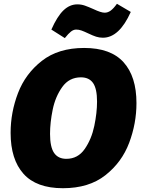

<svg xmlns="http://www.w3.org/2000/svg" viewBox="-20 -978 748 1013"><path d="M36 -277Q36 -385 75 -487Q114 -589 201 -657Q288 -725 424 -725Q564 -725 632 -649.5Q700 -574 700 -434Q700 -327 661.5 -224.5Q623 -122 536 -53.5Q449 15 312 15Q172 15 104 -61Q36 -137 36 -277ZM492 -442Q492 -510 471 -540Q450 -570 407 -570Q345 -570 308.5 -519Q272 -468 258 -399.5Q244 -331 244 -272Q244 -202 265.5 -171Q287 -140 330 -140Q391 -140 427 -192Q463 -244 477.5 -313.5Q492 -383 492 -442ZM251 -822Q282 -892 315 -923.5Q348 -955 388 -955Q409 -955 427.5 -948.5Q446 -942 473 -930Q513 -911 532 -911Q549 -911 564 -922Q579 -933 597 -958L670 -915Q609 -779 523 -779Q504 -779 487 -784.5Q470 -790 445 -802Q424 -812 410 -817Q396 -822 382 -822Q368 -822 354.5 -811.5Q341 -801 322 -777Z"/></svg>

Font: Bitter Pro Black
Style: Italic
Weight: 900
Italic angle: -9°
Designer: Sol Matas, and Bitter project Authors
Foundry: Sol Matas
Version: Version 1.010